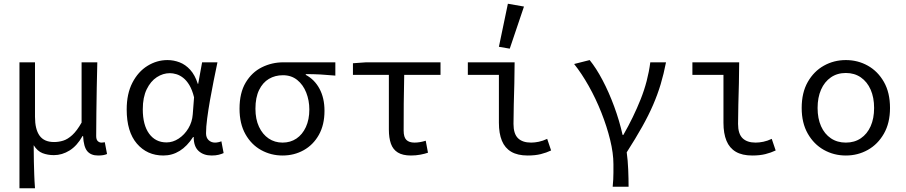

<svg xmlns="http://www.w3.org/2000/svg" viewBox="-20 -819 4840 1026"><path d="M84 187V-486H167V-195Q167 -128 191.5 -94Q216 -60 269 -60Q294 -60 318 -67.5Q342 -75 366.5 -97.5Q391 -120 416 -164V-486H500Q498 -420 497 -351.5Q496 -283 495 -216.5Q494 -150 494 -92Q494 -73 502.5 -65Q511 -57 522 -57Q526 -57 529.5 -57.5Q533 -58 540 -59L552 4Q543 8 531.5 10Q520 12 504 12Q466 12 446.5 -11Q427 -34 424 -92H421Q392 -40 352 -15Q312 10 268 10Q235 10 207.5 -0.5Q180 -11 160 -43Q160 8 161 44.5Q162 81 163 114Q164 147 167 187Z M853 12Q766 12 711.5 -51.5Q657 -115 657 -234Q657 -318 687.5 -377Q718 -436 768 -467Q818 -498 875 -498Q908 -498 939.5 -486Q971 -474 996.5 -446Q1022 -418 1037 -371H1039L1060 -486H1142Q1132 -438 1121.5 -386Q1111 -334 1102 -282.5Q1093 -231 1087 -185.5Q1081 -140 1081 -107Q1081 -83 1095 -70Q1109 -57 1129 -57Q1137 -57 1146.5 -59Q1156 -61 1163 -64L1175 -1Q1164 4 1148.5 8Q1133 12 1111 12Q1068 12 1041.5 -12Q1015 -36 1015 -87H1012Q948 12 853 12ZM870 -58Q904 -58 935 -78.5Q966 -99 986.5 -133Q1007 -167 1010 -208L1017 -299Q1007 -339 992 -364Q977 -389 959 -403Q941 -417 922.5 -422.5Q904 -428 888 -428Q851 -428 818 -406.5Q785 -385 764 -342Q743 -299 743 -235Q743 -151 777 -104.5Q811 -58 870 -58Z M1490 12Q1428 12 1375.5 -17Q1323 -46 1291.5 -102Q1260 -158 1260 -238Q1260 -323 1293 -378Q1326 -433 1379.5 -459.5Q1433 -486 1494 -486H1772V-415Q1729 -419 1692.5 -421Q1656 -423 1614 -423V-419Q1661 -394 1687.5 -344.5Q1714 -295 1714 -227Q1714 -152 1684 -98.5Q1654 -45 1603 -16.5Q1552 12 1490 12ZM1490 -57Q1532 -57 1564 -78.5Q1596 -100 1614.5 -140Q1633 -180 1633 -234Q1633 -282 1616.5 -324Q1600 -366 1568.5 -391.5Q1537 -417 1492 -417Q1450 -417 1417 -397.5Q1384 -378 1364.5 -338Q1345 -298 1345 -238Q1345 -182 1364 -141.5Q1383 -101 1415.5 -79Q1448 -57 1490 -57Z M2176 12Q2132 12 2106 -4Q2080 -20 2069 -51Q2058 -82 2058 -127V-419H1866V-481L1936 -486H2334V-419H2140Q2138 -341 2137.5 -265.5Q2137 -190 2137 -121Q2137 -86 2151.5 -71.5Q2166 -57 2195 -57Q2209 -57 2224 -59.5Q2239 -62 2255 -67L2267 -3Q2250 3 2226 7.5Q2202 12 2176 12Z M2800 12Q2746 12 2712 -8Q2678 -28 2662 -67Q2646 -106 2646 -163V-419H2480V-486H2730Q2730 -432 2728.5 -374Q2727 -316 2725.5 -260.5Q2724 -205 2724 -157Q2724 -104 2748 -80.5Q2772 -57 2818 -57Q2837 -57 2859 -61.5Q2881 -66 2904 -77L2925 -15Q2900 -3 2870 4.5Q2840 12 2800 12ZM2704 -559 2646 -569 2694 -799 2780 -784Z M3254 179Q3256 157 3257 140Q3258 123 3258 104Q3258 85 3258 58Q3258 0 3240.5 -71.5Q3223 -143 3193.5 -217.5Q3164 -292 3126 -359.5Q3088 -427 3048 -477L3131 -498Q3166 -455 3200 -390.5Q3234 -326 3262 -250Q3290 -174 3307 -98H3311Q3365 -192 3403.5 -288.5Q3442 -385 3455 -486H3539Q3527 -424 3510.5 -369Q3494 -314 3470 -258.5Q3446 -203 3411.5 -141.5Q3377 -80 3329 -5Q3335 38 3337 87.5Q3339 137 3339 179Z M4000 12Q3946 12 3912 -8Q3878 -28 3862 -67Q3846 -106 3846 -163V-419H3680V-486H3930Q3930 -432 3928.5 -374Q3927 -316 3925.5 -260.5Q3924 -205 3924 -157Q3924 -104 3948 -80.5Q3972 -57 4018 -57Q4037 -57 4059 -61.5Q4081 -66 4104 -77L4125 -15Q4100 -3 4070 4.5Q4040 12 4000 12Z M4500 12Q4436 12 4382.5 -18Q4329 -48 4296.5 -105Q4264 -162 4264 -242Q4264 -324 4296.5 -381Q4329 -438 4382.5 -468Q4436 -498 4500 -498Q4564 -498 4617.5 -468Q4671 -438 4703.5 -381Q4736 -324 4736 -242Q4736 -162 4703.5 -105Q4671 -48 4617.5 -18Q4564 12 4500 12ZM4500 -57Q4546 -57 4580 -80Q4614 -103 4632.5 -144.5Q4651 -186 4651 -242Q4651 -298 4632.5 -340Q4614 -382 4580 -405.5Q4546 -429 4500 -429Q4454 -429 4420 -405.5Q4386 -382 4367.5 -340Q4349 -298 4349 -242Q4349 -186 4367.5 -144.5Q4386 -103 4420 -80Q4454 -57 4500 -57Z"/></svg>

Font: Source Code Variable
Style: Regular
Weight: 400
Monospace: yes
Designer: Paul D. Hunt, Teo Tuominen
Foundry: Adobe Systems Incorporated
Version: Version 1.010;hotconv 1.0.106;makeotfexe 2.5.65593